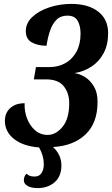

<svg xmlns="http://www.w3.org/2000/svg" viewBox="-20 -744 573 982"><path d="M173 218Q140 218 121 207Q102 196 102 178Q102 157 116 144Q120 150 130.5 154.5Q141 159 156 159Q181 159 192.5 141Q204 123 204 96Q204 53 180 10Q99 4 52 -33Q5 -70 5 -126Q5 -166 32 -191Q59 -216 106 -216Q104 -176 118 -139Q132 -102 159 -78Q186 -54 224 -54Q266 -54 300 -95.5Q334 -137 334 -216Q334 -268 306 -303Q278 -338 216 -338H153L164 -401H234Q278 -401 314 -421Q350 -441 371 -479.5Q392 -518 392 -572Q392 -612 377 -638Q362 -664 325 -664Q290 -664 269 -643Q248 -622 236 -587Q224 -552 218 -510Q174 -510 143 -527Q112 -544 112 -585Q112 -626 145.5 -657.5Q179 -689 232.5 -706.5Q286 -724 345 -724Q432 -724 482.5 -684.5Q533 -645 533 -575Q533 -515 510 -472Q487 -429 448 -403.5Q409 -378 361 -370Q386 -367 413.5 -350.5Q441 -334 460 -302.5Q479 -271 479 -223Q479 -115 417.5 -56.5Q356 2 251 8Q294 47 294 102Q294 158 259.5 188Q225 218 173 218Z"/></svg>

Font: Noto Serif ExtraCondensed ExtraBold
Style: Italic
Weight: 800
Width: 2
Italic angle: -12°
Designer: Monotype Design Team
Foundry: Monotype Imaging Inc.
Version: Version 2.013